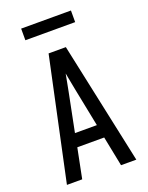

<svg xmlns="http://www.w3.org/2000/svg" viewBox="-168 -1003 836 1087"><g transform="rotate(-20 250.0 -460.0)"><path d="M41 0 198 -735H302L459 0H367L331 -180H169L133 0ZM316 -260 270 -490Q265 -516 260 -542Q255 -568 250 -595Q245 -568 240 -542Q235 -516 230 -490L184 -260ZM100 -850V-920H400V-850Z"/></g></svg>

Font: Iosevka SS04 Medium
Style: Regular
Weight: 500
Monospace: yes
Designer: Belleve Invis
Foundry: Belleve Invis
Version: Version 19.0.0; ttfautohint (v1.8.4)